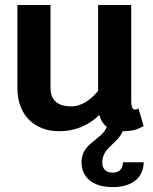

<svg xmlns="http://www.w3.org/2000/svg" viewBox="-20 -520 615 773"><path d="M391.7 133.3C393.3 72.5 450.8 61.7 474.2 8.3H475C522.5 8.3 540 -3.3 558.3 -12.5L537.5 -83.3C537.5 -83.3 528.3 -76.7 520.8 -79.2C511.7 -82.5 508.3 -90 508.3 -116.7V-500H375V-154.2C347.5 -120.8 310.8 -91.7 266.7 -91.7C224.2 -91.7 183.3 -106.7 183.3 -166.7V-500H50V-166.7C50 -46.7 129.2 8.3 216.7 8.3C294.2 8.3 346.7 -24.2 380 -57.5C385 -36.7 395 -20.8 410 -9.2C387.5 46.7 308.3 54.2 308.3 133.3C308.3 193.3 352.5 233.3 433.3 233.3C514.2 233.3 558.3 193.3 558.3 133.3H475C475 163.3 456.7 175 433.3 175C410 175 391.7 163.3 391.7 133.3Z"/></svg>

Font: BoonHome
Style: Bold
Weight: 700
Designer: Sungsit Sawaiwan
Foundry: Sungsit Sawaiwan
Version: Version 0.2